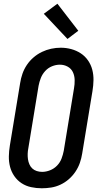

<svg xmlns="http://www.w3.org/2000/svg" viewBox="-20 -1002 540 1030"><path d="M204 8Q175 8 147 2Q119 -4 96 -19Q73 -34 57 -57Q41 -80 34 -107Q27 -134 27.5 -163Q28 -192 33 -222L88 -556Q92 -582 100.5 -606.5Q109 -631 124 -653.5Q139 -676 160 -694Q181 -712 205 -723.5Q229 -735 254.5 -740.5Q280 -746 306 -746Q335 -746 362.5 -738.5Q390 -731 413 -716Q436 -701 452 -678Q468 -655 475 -628Q482 -601 481.5 -572Q481 -543 476 -513L421 -179Q417 -153 408.5 -128.5Q400 -104 385 -81.5Q370 -59 349.5 -41Q329 -23 304.5 -11.5Q280 0 254.5 4Q229 8 204 8ZM206 -80Q227 -80 248.5 -88.5Q270 -97 286 -113.5Q302 -130 310 -151Q318 -172 322 -193L377 -528Q381 -550 380.5 -573Q380 -596 371 -615Q362 -634 343 -644.5Q324 -655 301 -655Q280 -655 259 -646.5Q238 -638 222.5 -621Q207 -604 199 -583.5Q191 -563 187 -542L132 -207Q129 -192 128.5 -177Q128 -162 130 -148Q132 -134 137.5 -121Q143 -108 153 -98.5Q163 -89 177 -84.5Q191 -80 206 -80Q206 -80 206 -80Q206 -80 206 -80ZM342 -793 215 -928 288 -982 400 -837Z"/></svg>

Font: Iosevka Curly Semibold Oblique
Style: Regular
Weight: 600
Italic angle: -9°
Monospace: yes
Designer: Belleve Invis
Foundry: Belleve Invis
Version: Version 11.1.0; ttfautohint (v1.8.3)